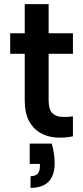

<svg xmlns="http://www.w3.org/2000/svg" viewBox="-20 -660 401 924"><path d="M229 31Q237 59 240 82Q243 105 243 126Q243 184 214 214Q185 244 127 244V188Q150 188 161 176Q172 164 172 142V129H123V31ZM99 -500V-640H214V-500H331V-401H214V-179Q214 -134 231 -116.5Q248 -99 275.5 -97.5Q303 -96 331 -100V-4Q288 5 246.5 1.5Q205 -2 172 -21.5Q139 -41 119 -79Q99 -117 99 -179V-401H29V-500Z"/></svg>

Font: Albert Sans SemiBold
Style: Regular
Weight: 600
Designer: Andreas Rasmussen
Foundry: a.Foundry
Version: Version 1.025